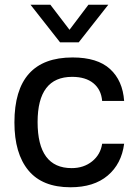

<svg xmlns="http://www.w3.org/2000/svg" viewBox="-20 -778 577 812"><path d="M287 -535Q392 -535 445.5 -486Q499 -437 505 -351H412Q408 -399 375 -426Q342 -453 285 -453Q139 -453 139 -262Q139 -67 283 -67Q334 -67 369.5 -95.5Q405 -124 412 -170H505Q494 -85 435.5 -35.5Q377 14 278 14Q159 14 100 -57.5Q41 -129 41 -260Q41 -535 287 -535ZM109 -758H193L274 -652L354 -758H438L313 -599H234Z"/></svg>

Font: Nacelle
Style: Regular
Weight: 400
Designer: Sora Sagano
Foundry: Sora Sagano
Version: Version 1.000;FEAKit 1.0